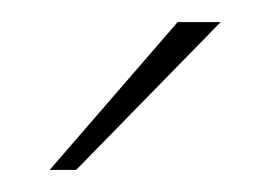

<svg xmlns="http://www.w3.org/2000/svg" viewBox="-20 -785 245 174"><path d="M25 -631 141 -765H180L49 -631Z"/></svg>

Font: Exo Thin ExtraLight
Style: Regular
Weight: 250
Version: Version 2.000